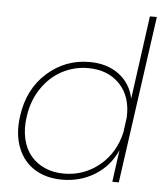

<svg xmlns="http://www.w3.org/2000/svg" viewBox="-53 -777 717 834"><g transform="rotate(5 305.5 -360.0)"><path d="M597.2 -730 509.8 -105 495.1 0H466.8L485.8 -139.2Q454.6 -68.8 391.1 -29.5Q327.6 9.8 249 9.8Q179.2 9.8 128.9 -21.2Q78.6 -52.2 55.2 -111.8Q31.7 -171.4 43 -250Q59.1 -368.2 138.2 -439Q217.3 -509.8 323.2 -509.8Q399.4 -509.8 451.2 -471.7Q502.9 -433.6 517.1 -367.2L566.9 -730ZM71.8 -250Q64 -196.8 74.2 -152.6Q84.5 -108.4 109.4 -78.9Q134.3 -49.3 171.4 -33.2Q208.5 -17.1 253.9 -17.1Q341.8 -17.1 409.4 -73Q477.1 -128.9 497.1 -223.1V-227.1L504.9 -283.2Q509.3 -374.5 457.8 -428.7Q406.2 -482.9 319.8 -482.9Q259.3 -482.9 206.5 -455.1Q153.8 -427.2 117.7 -373.8Q81.5 -320.3 71.8 -250Z"/></g></svg>

Font: Human Sans ExtraLight
Style: Italic
Weight: 200
Italic angle: -8°
Designer: Tim Radville
Foundry: Continuum
Version: Version 1.000;FEAKit 1.0